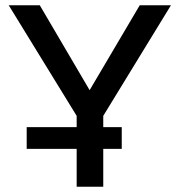

<svg xmlns="http://www.w3.org/2000/svg" viewBox="-20 -710 684 730"><path d="M372.6 -269.5V-226.6H442.9V-144H372.6V0H271.5V-144H81.5V-226.6H271.5V-269.5L13.2 -689.9H131.3L320.8 -367.2L511.2 -689.9H629.9Z"/></svg>

Font: Acari Sans Medium
Style: Regular
Weight: 500
Designer: Alfredo Marco Pradil and Stefan Peev
Foundry: Hanken Design Co.
Version: Version 1.045